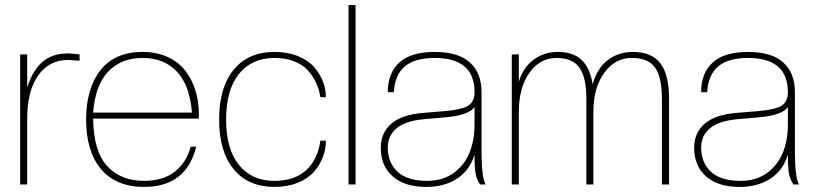

<svg xmlns="http://www.w3.org/2000/svg" viewBox="-20 -732 3235 762"><path d="M87.9 0H60.1V-516.1H87.9V-384.8Q109.9 -453.6 148.9 -486.8Q188 -520 250 -520Q259.8 -520 295.9 -516.1V-491.2L250 -494.1Q175.3 -494.1 131.6 -432.6Q87.9 -371.1 87.9 -259.8Z M551.8 9.8Q440.9 9.8 381.3 -60.3Q321.8 -130.4 321.8 -257.8Q321.8 -381.3 378.9 -453.6Q436 -525.9 545.9 -525.9Q601.1 -525.9 644.3 -506.3Q687.5 -486.8 714.6 -452.4Q741.7 -418 755.6 -373Q769.5 -328.1 769.5 -275.9Q769.5 -266.1 768.6 -261.2H349.6Q351.1 -132.3 405 -73.2Q459 -14.2 551.8 -14.2Q627 -14.2 673.6 -50.5Q720.2 -86.9 736.8 -149.9H758.8Q719.2 9.8 551.8 9.8ZM349.6 -285.2H741.7Q733.4 -393.6 682.1 -447.8Q630.9 -502 545.9 -502Q460.9 -502 409.4 -447.8Q357.9 -393.6 349.6 -285.2Z M1069.3 9.8Q964.8 9.8 907.2 -60.5Q849.6 -130.9 849.6 -257.8Q849.6 -384.8 907.5 -455.3Q965.3 -525.9 1069.3 -525.9Q1122.1 -525.9 1163.1 -509Q1204.1 -492.2 1227.3 -465.1Q1250.5 -438 1262 -407.7Q1273.4 -377.4 1273.4 -346.2H1251.5Q1246.6 -377 1234.6 -403.3Q1222.7 -429.7 1201.9 -452.6Q1181.2 -475.6 1147.2 -488.8Q1113.3 -502 1069.3 -502Q979.5 -502 928.5 -438.7Q877.4 -375.5 877.4 -257.8Q877.4 -140.1 928.5 -77.1Q979.5 -14.2 1069.3 -14.2Q1148.4 -14.2 1194.8 -56.4Q1241.2 -98.6 1251.5 -173.8H1273.4Q1273.4 -139.6 1261.2 -107.9Q1249 -76.2 1225.1 -49.3Q1201.2 -22.5 1160.9 -6.3Q1120.6 9.8 1069.3 9.8Z M1391.1 0H1363.3V-711.9H1391.1Z M1671.4 9.8Q1586.4 9.8 1538.8 -31.7Q1491.2 -73.2 1491.2 -146Q1491.2 -204.6 1533 -241Q1574.7 -277.3 1662.1 -284.2L1745.1 -291Q1813.5 -296.9 1838.4 -312.7Q1863.3 -328.6 1863.3 -366.2Q1863.3 -502 1705.1 -502Q1627.4 -502 1587.4 -469Q1547.4 -436 1543 -366.2H1519Q1519 -442.4 1565.2 -484.1Q1611.3 -525.9 1705.1 -525.9Q1798.8 -525.9 1845 -484.1Q1891.1 -442.4 1891.1 -366.2V-131.8Q1891.1 -28.3 1907.2 0H1885.3Q1872.1 -19 1867.7 -42.5Q1863.3 -65.9 1863.3 -118.2Q1844.2 -55.7 1793.9 -22.9Q1743.7 9.8 1671.4 9.8ZM1675.3 -14.2Q1736.3 -14.2 1779.5 -44.9Q1822.8 -75.7 1843 -125.5Q1863.3 -175.3 1863.3 -237.8V-307.1Q1839.8 -273.9 1745.1 -266.1L1662.1 -258.8Q1588.9 -252.4 1554 -222.9Q1519 -193.4 1519 -146Q1519 -86.9 1557.9 -50.5Q1596.7 -14.2 1675.3 -14.2Z M2635.3 0H2606.9V-340.8Q2606.9 -424.3 2580.1 -463.1Q2553.2 -502 2487.3 -502Q2420.9 -502 2377.9 -442.6Q2335 -383.3 2335 -288.1V0H2307.1V-340.8Q2307.1 -423.8 2280 -462.9Q2252.9 -502 2189 -502Q2122.6 -502 2080.8 -442.9Q2039.1 -383.8 2039.1 -288.1V0H2011.2V-516.1H2039.1V-407.2Q2055.2 -462.9 2096.9 -494.4Q2138.7 -525.9 2193.4 -525.9Q2254.9 -525.9 2288.3 -494.1Q2321.8 -462.4 2332 -397.9Q2350.6 -462.4 2392.8 -494.1Q2435.1 -525.9 2491.2 -525.9Q2566.4 -525.9 2600.8 -480.7Q2635.3 -435.5 2635.3 -340.8Z M2915 9.8Q2830.1 9.8 2782.5 -31.7Q2734.9 -73.2 2734.9 -146Q2734.9 -204.6 2776.6 -241Q2818.4 -277.3 2905.8 -284.2L2988.8 -291Q3057.1 -296.9 3082 -312.7Q3106.9 -328.6 3106.9 -366.2Q3106.9 -502 2948.7 -502Q2871.1 -502 2831.1 -469Q2791 -436 2786.6 -366.2H2762.7Q2762.7 -442.4 2808.8 -484.1Q2855 -525.9 2948.7 -525.9Q3042.5 -525.9 3088.6 -484.1Q3134.8 -442.4 3134.8 -366.2V-131.8Q3134.8 -28.3 3150.9 0H3128.9Q3115.7 -19 3111.3 -42.5Q3106.9 -65.9 3106.9 -118.2Q3087.9 -55.7 3037.6 -22.9Q2987.3 9.8 2915 9.8ZM2918.9 -14.2Q2980 -14.2 3023.2 -44.9Q3066.4 -75.7 3086.7 -125.5Q3106.9 -175.3 3106.9 -237.8V-307.1Q3083.5 -273.9 2988.8 -266.1L2905.8 -258.8Q2832.5 -252.4 2797.6 -222.9Q2762.7 -193.4 2762.7 -146Q2762.7 -86.9 2801.5 -50.5Q2840.3 -14.2 2918.9 -14.2Z"/></svg>

Font: Creato Display Thin
Style: Regular
Weight: 265
Version: Version 1.000